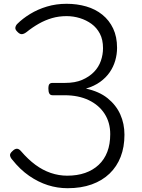

<svg xmlns="http://www.w3.org/2000/svg" viewBox="-20 -973 750 1012"><path d="M336 19Q283 19 232.5 3Q182 -13 134 -46Q86 -79 44 -132Q35 -142 33 -153Q31 -164 46 -177Q58 -189 69 -189Q80 -189 91 -176Q128 -133 166.5 -104.5Q205 -76 247.5 -61.5Q290 -47 334 -47Q387 -47 428.5 -61.5Q470 -76 500 -104Q530 -132 545.5 -172.5Q561 -213 561 -266Q561 -327 531.5 -373Q502 -419 448 -445Q394 -471 320 -471H257Q245 -471 240 -480Q235 -489 235 -506Q235 -524 240.5 -530Q246 -536 257 -536H323Q376 -536 413 -552Q450 -568 475 -593.5Q500 -619 511.5 -652Q523 -685 523 -719Q523 -764 506.5 -795.5Q490 -827 462.5 -847Q435 -867 401 -877.5Q367 -888 331 -888Q290 -888 254 -877.5Q218 -867 184.5 -848Q151 -829 120 -804Q107 -794 96 -793Q85 -792 73 -804Q59 -817 61 -828Q63 -839 71 -847Q99 -875 139 -899.5Q179 -924 227.5 -938.5Q276 -953 331 -953Q386 -953 434.5 -939Q483 -925 519.5 -895.5Q556 -866 576.5 -822.5Q597 -779 597 -721Q597 -687 587.5 -654Q578 -621 558.5 -592.5Q539 -564 508 -541.5Q477 -519 433 -506Q503 -491 547.5 -455Q592 -419 614 -370Q636 -321 636 -263Q636 -198 616 -146.5Q596 -95 557.5 -58Q519 -21 463.5 -1Q408 19 336 19Z"/></svg>

Font: Playwrite US Modern Light
Style: Regular
Weight: 300
Designer: Veronika Burian, José Scaglione
Foundry: TypeTogether
Version: Version 1.003